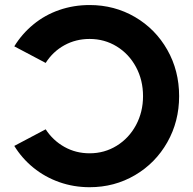

<svg xmlns="http://www.w3.org/2000/svg" viewBox="-20 -741 780 774"><path d="M702.1 -353.5Q702.1 -456.1 654.5 -540Q606.9 -624 524.2 -672.4Q441.4 -720.7 341.3 -720.7Q276.9 -720.7 219 -700.7Q161.1 -680.7 115 -642.8Q68.8 -605 37.6 -554.2L164.1 -487.3Q193.4 -533.2 239.5 -558.6Q285.6 -584 341.3 -584Q401.4 -584 450.7 -553.7Q500 -523.4 528.3 -470.7Q556.6 -418 556.6 -353.5Q556.6 -289.6 528.3 -236.8Q500 -184.1 450.7 -153.6Q401.4 -123 341.3 -123Q285.6 -123 239.5 -148.9Q193.4 -174.8 164.1 -219.7L37.6 -152.8Q68.8 -102.1 115 -64.7Q161.1 -27.3 219 -6.8Q276.9 13.7 341.3 13.7Q441.4 13.7 524.2 -34.9Q606.9 -83.5 654.5 -167.5Q702.1 -251.5 702.1 -353.5Z"/></svg>

Font: Wanted Sans Variable
Style: Regular
Weight: 400
Designer: Original Design by Kil Hyung-jin and Kang Hanbin, Wanted Lab, Inc; Hangeul from Source Han Sans by Jang Soo-young and Ka
Foundry: Wanted Lab, Inc.
Version: Version 1.003;Glyphs 3.2 (3227)